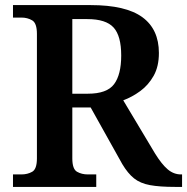

<svg xmlns="http://www.w3.org/2000/svg" viewBox="-20 -734 735 754"><path d="M31 0V-49H64Q88 -49 106.5 -59.5Q125 -70 125 -112V-601Q125 -643 106.5 -654Q88 -665 64 -665H31V-714H336Q474 -714 539 -666.5Q604 -619 604 -526Q604 -473 583.5 -436.5Q563 -400 531 -376.5Q499 -353 464 -340L589 -131Q615 -89 638.5 -69Q662 -49 691 -49H695V0H668Q607 0 569 -7Q531 -14 506.5 -33.5Q482 -53 460 -90L336 -312H264V-112Q264 -70 282.5 -59.5Q301 -49 325 -49H358V0ZM325 -366Q400 -366 428 -403.5Q456 -441 456 -516Q456 -593 426 -626Q396 -659 323 -659H264V-366Z"/></svg>

Font: Noto Naskh Arabic SemiBold
Style: Regular
Weight: 600
Designer: Monotype Design Team, David Williams, Mohamad Dakak and Nizar Qandah
Foundry: Monotype Imaging Inc.
Version: Version 2.016